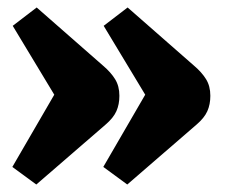

<svg xmlns="http://www.w3.org/2000/svg" viewBox="-20 -522 612 513"><path d="M77 -29 13 -76 125 -269 14 -453 78 -502 256 -346Q276 -329 287.5 -310.5Q299 -292 299 -266Q299 -243 291 -225Q283 -207 262 -189ZM320 -29 256 -76 368 -269 257 -453 321 -502 499 -346Q519 -329 530.5 -310.5Q542 -292 542 -266Q542 -243 534 -225Q526 -207 505 -189Z"/></svg>

Font: Literata 12pt ExtraBold
Style: Regular
Weight: 800
Designer: Latin by Veronika Burian and Jose Scaglione. Greek by Irene Vlachou. Cyrillic by Vera Evstafieva.
Foundry: TypeTogether
Version: Version 3.002